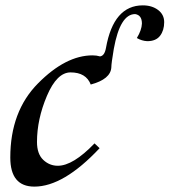

<svg xmlns="http://www.w3.org/2000/svg" viewBox="-20 -690 636 720"><path d="M108.9 9.8Q18.6 9.8 18.6 -99.1Q18.6 -272.5 122.6 -377.4Q226.6 -482.4 327.1 -482.4Q342.3 -482.4 355 -478.5Q372.1 -480.5 377.4 -510.3Q405.8 -669.9 515.6 -669.9Q549.8 -669.9 572.8 -652.6Q595.7 -635.3 595.7 -606.9Q595.7 -576.2 580.3 -555.9Q564.9 -535.6 532.2 -535.6Q511.7 -536.6 493.2 -547.4Q511.2 -577.1 512.2 -601.6Q512.2 -633.3 486.8 -637.2Q430.2 -637.2 406.7 -506.3Q397.5 -452.1 397.5 -437.5Q395 -393.1 320.3 -373Q302.7 -418.5 244.6 -418.5Q193.4 -418.5 156 -330.6Q118.7 -242.7 118.7 -157.7Q118.7 -112.8 142.1 -90.6Q165.5 -68.4 196.8 -68.4Q253.9 -68.4 334.5 -152.3L353.5 -134.3Q218.3 9.8 108.9 9.8Z"/></svg>

Font: Kelvinch
Style: Italic
Weight: 400
Italic angle: -10°
Designer: Paul James Miller
Foundry: High-Logic / Made with FontCreator
Version: Version 3.40;July 22, 2017;FontCreator 11.0.0.2388 64-bit